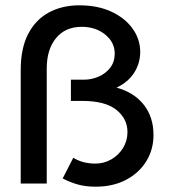

<svg xmlns="http://www.w3.org/2000/svg" viewBox="-20 -691 640 723"><path d="M340 12Q303 12 274 4Q245 -4 216 -19L256 -97Q291 -75 339 -75Q372 -75 399.5 -91Q427 -107 443.5 -134Q460 -161 460 -194Q460 -244 418 -277.5Q376 -311 290 -311H247V-391H297Q325 -391 351.5 -402.5Q378 -414 395 -436Q412 -458 412 -489Q412 -532 376 -561Q340 -590 288 -590Q226 -590 191 -547.5Q156 -505 156 -433V0H58V-427Q58 -509 86 -563Q114 -617 164 -644Q214 -671 279 -671Q348 -671 399.5 -647Q451 -623 479.5 -583Q508 -543 508 -496Q508 -453 485.5 -417.5Q463 -382 419 -361Q485 -343 521.5 -296.5Q558 -250 558 -183Q558 -128 531 -84Q504 -40 455 -14Q406 12 340 12Z"/></svg>

Font: Inconsolata Expanded SemiBold
Style: Regular
Weight: 600
Width: 7
Monospace: yes
Designer: Raph Levien, Cyreal, Brenton Simpson
Foundry: Raph Levien, Cyreal, Google
Version: Version 3.001; ttfautohint (v1.8.2.53-6de2)